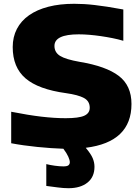

<svg xmlns="http://www.w3.org/2000/svg" viewBox="-20 -772 740 1012"><path d="M341 220Q315 220 285 216Q255 212 224 208V93Q244 98 269 101.5Q294 105 314 105Q334 105 341 99Q348 93 348 83Q348 72 340 54Q332 36 314 12Q251 10 176.5 2.5Q102 -5 39 -17V-183Q130 -165 199 -157Q268 -149 326 -149Q395 -149 424 -162Q453 -175 453 -204Q453 -239 422.5 -255.5Q392 -272 328 -281Q182 -301 114.5 -359Q47 -417 47 -524Q47 -577 69 -619.5Q91 -662 133 -691.5Q175 -721 235 -736.5Q295 -752 371 -752Q397 -752 423 -750.5Q449 -749 479 -745.5Q509 -742 545.5 -736.5Q582 -731 630 -722V-557Q603 -565 573 -571Q543 -577 512 -581.5Q481 -586 451.5 -588.5Q422 -591 395 -591Q267 -591 267 -530Q267 -496 296.5 -477.5Q326 -459 400 -446Q539 -423 606 -372Q673 -321 673 -224Q673 -23 432 7Q459 39 468.5 61.5Q478 84 478 107Q478 161 441 190.5Q404 220 341 220Z"/></svg>

Font: Encode Sans Wide
Style: ExtraBold
Weight: 800
Designer: Pablo Impallari, Andres Torresi
Foundry: Pablo Impallari, Andres Torresi
Version: Version 1.000; ttfautohint (v1.00) -l 8 -r 50 -G 200 -x 14 -